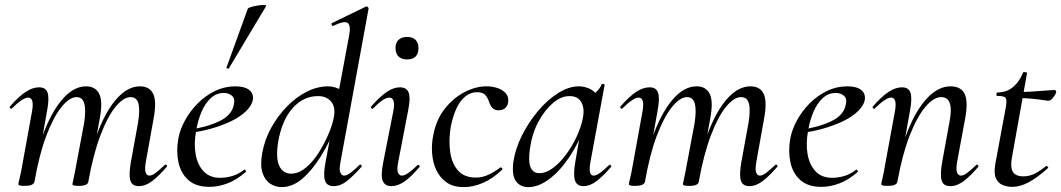

<svg xmlns="http://www.w3.org/2000/svg" viewBox="-20 -752 4338 785"><path d="M548 9Q520 9 513 -14Q506 -37 515 -89L544 -248Q553 -302 546 -328.5Q539 -355 514 -355Q485 -355 452.5 -315.5Q420 -276 390.5 -198.5Q361 -121 341 -9L327 -10Q347 -128 381.5 -216Q416 -304 460 -351.5Q504 -399 552 -399Q592 -399 606.5 -368Q621 -337 608 -267L576 -89Q571 -59 575.5 -46.5Q580 -34 591 -34Q602 -34 617.5 -46Q633 -58 653 -77Q657 -81 661 -77Q665 -73 661 -69Q629 -32 602 -11.5Q575 9 548 9ZM81 8Q65 8 60 6Q55 4 55 1Q55 -2 60.5 -24.5Q66 -47 70 -71L111 -297Q121 -353 95 -353Q84 -353 67 -341.5Q50 -330 29 -309Q26 -305 22 -309.5Q18 -314 21 -317Q56 -357 84.5 -376Q113 -395 140 -395Q167 -395 174.5 -373Q182 -351 173 -302L121 -9Q117 8 81 8ZM302 8Q286 8 281 6Q276 4 276 1Q276 -2 281.5 -26Q287 -50 291 -74L324 -249Q332 -303 324.5 -329Q317 -355 293 -355Q264 -355 231 -314Q198 -273 169 -196Q140 -119 121 -9L106 -10Q126 -127 160.5 -214.5Q195 -302 239 -350.5Q283 -399 332 -399Q370 -399 385.5 -368.5Q401 -338 388 -268L341 -9Q339 8 302 8Z M836 12Q781 12 750 -16Q719 -44 709.5 -89Q700 -134 709 -185Q716 -223 737 -261Q758 -299 789 -330Q820 -361 859 -380Q898 -399 942 -399Q980 -399 998.5 -384.5Q1017 -370 1014 -345Q1010 -321 986.5 -298Q963 -275 926 -257Q889 -239 843 -226Q797 -213 749 -208L751 -221Q826 -232 877 -256.5Q928 -281 936 -324Q942 -349 928.5 -360.5Q915 -372 895 -372Q865 -372 842 -351Q819 -330 804 -295Q789 -260 782 -218Q772 -164 780 -120.5Q788 -77 813 -51Q838 -25 880 -25Q903 -25 928.5 -32Q954 -39 978 -58Q980 -60 983.5 -56Q987 -52 985 -49Q947 -16 909.5 -2Q872 12 836 12ZM916 -473Q915 -470 909.5 -472Q904 -474 906 -476L993 -716Q995 -720 1007 -723.5Q1019 -727 1034 -729.5Q1049 -732 1059.5 -731.5Q1070 -731 1068 -727Z M1132 13Q1107 13 1085.5 -0.5Q1064 -14 1053.5 -44.5Q1043 -75 1052 -126Q1062 -181 1089 -230Q1116 -279 1154 -317.5Q1192 -356 1235 -377.5Q1278 -399 1321 -399Q1350 -399 1374.5 -383.5Q1399 -368 1402 -332L1358 -246Q1328 -171 1291.5 -112.5Q1255 -54 1215 -20.5Q1175 13 1132 13ZM1170 -42Q1201 -42 1230.5 -66.5Q1260 -91 1283.5 -128.5Q1307 -166 1323.5 -205Q1340 -244 1345 -273Q1353 -315 1333 -337.5Q1313 -360 1279 -359Q1221 -359 1177 -310.5Q1133 -262 1117 -171Q1107 -105 1122 -73.5Q1137 -42 1170 -42ZM1344 9Q1316 9 1308.5 -14Q1301 -37 1311 -89L1408 -610Q1415 -649 1401 -658.5Q1387 -668 1342 -646Q1338 -645 1336 -651Q1334 -657 1338 -658L1476 -725Q1480 -727 1484 -723Q1488 -719 1487 -717L1372 -89Q1366 -59 1371.5 -46.5Q1377 -34 1387 -34Q1398 -34 1414 -46Q1430 -58 1449 -77Q1453 -81 1457 -77Q1461 -73 1457 -69Q1424 -32 1398 -11.5Q1372 9 1344 9Z M1580 9Q1553 9 1544.5 -13.5Q1536 -36 1547 -89L1588 -297Q1599 -353 1571 -353Q1560 -353 1543 -341.5Q1526 -330 1506 -309Q1503 -305 1498.5 -309.5Q1494 -314 1498 -317Q1533 -357 1561 -376Q1589 -395 1615 -395Q1643 -395 1651 -373Q1659 -351 1649 -302L1608 -89Q1602 -59 1607 -46.5Q1612 -34 1623 -34Q1634 -34 1650.5 -45.5Q1667 -57 1686 -76Q1690 -80 1694 -75.5Q1698 -71 1694 -68Q1662 -30 1634.5 -10.5Q1607 9 1580 9ZM1644 -509Q1622 -509 1609.5 -521Q1597 -533 1597 -556Q1597 -577 1609.5 -589Q1622 -601 1644 -601Q1667 -601 1679 -589Q1691 -577 1691 -556Q1691 -509 1644 -509Z M1877 13Q1833 13 1805.5 -6.5Q1778 -26 1763.5 -57.5Q1749 -89 1746.5 -127Q1744 -165 1752 -202Q1764 -264 1799 -308Q1834 -352 1879.5 -375.5Q1925 -399 1969 -399Q1993 -399 2014 -392Q2035 -385 2047.5 -371Q2060 -357 2058 -337Q2057 -322 2047 -311.5Q2037 -301 2019 -301Q2001 -301 1992 -312Q1983 -323 1979 -337Q1975 -350 1965 -362.5Q1955 -375 1931 -375Q1903 -375 1881 -356.5Q1859 -338 1845 -306Q1831 -274 1823 -234Q1814 -179 1820.5 -131.5Q1827 -84 1852.5 -55Q1878 -26 1925 -26Q1954 -26 1980 -39Q2006 -52 2025 -67Q2028 -69 2032 -65Q2036 -61 2033 -58Q1994 -21 1954 -4Q1914 13 1877 13Z M2140 13Q2107 13 2089.5 -11Q2072 -35 2079 -91Q2087 -144 2114 -198Q2141 -252 2179.5 -298Q2218 -344 2262 -371.5Q2306 -399 2346 -399Q2365 -399 2384 -392Q2403 -385 2416.5 -369.5Q2430 -354 2432 -328L2384 -357Q2398 -359 2415 -373.5Q2432 -388 2440 -407Q2442 -410 2447.5 -408.5Q2453 -407 2452 -405L2394 -89Q2384 -34 2407 -34Q2418 -34 2434.5 -46Q2451 -58 2470 -77Q2473 -80 2477 -76Q2481 -72 2478 -69Q2446 -32 2419 -11.5Q2392 9 2366 9Q2339 9 2331 -13.5Q2323 -36 2332 -89L2356 -229L2374 -246Q2347 -168 2307.5 -109.5Q2268 -51 2224.5 -19Q2181 13 2140 13ZM2185 -44Q2212 -44 2240 -64.5Q2268 -85 2293.5 -119Q2319 -153 2337.5 -193Q2356 -233 2363 -269Q2371 -309 2356.5 -334.5Q2342 -360 2307 -359Q2274 -359 2241 -331Q2208 -303 2182 -255.5Q2156 -208 2147 -147Q2139 -93 2149 -68.5Q2159 -44 2185 -44Z M3044 9Q3016 9 3009 -14Q3002 -37 3011 -89L3040 -248Q3049 -302 3042 -328.5Q3035 -355 3010 -355Q2981 -355 2948.5 -315.5Q2916 -276 2886.5 -198.5Q2857 -121 2837 -9L2823 -10Q2843 -128 2877.5 -216Q2912 -304 2956 -351.5Q3000 -399 3048 -399Q3088 -399 3102.5 -368Q3117 -337 3104 -267L3072 -89Q3067 -59 3071.5 -46.5Q3076 -34 3087 -34Q3098 -34 3113.5 -46Q3129 -58 3149 -77Q3153 -81 3157 -77Q3161 -73 3157 -69Q3125 -32 3098 -11.5Q3071 9 3044 9ZM2577 8Q2561 8 2556 6Q2551 4 2551 1Q2551 -2 2556.5 -24.5Q2562 -47 2566 -71L2607 -297Q2617 -353 2591 -353Q2580 -353 2563 -341.5Q2546 -330 2525 -309Q2522 -305 2518 -309.5Q2514 -314 2517 -317Q2552 -357 2580.5 -376Q2609 -395 2636 -395Q2663 -395 2670.5 -373Q2678 -351 2669 -302L2617 -9Q2613 8 2577 8ZM2798 8Q2782 8 2777 6Q2772 4 2772 1Q2772 -2 2777.5 -26Q2783 -50 2787 -74L2820 -249Q2828 -303 2820.5 -329Q2813 -355 2789 -355Q2760 -355 2727 -314Q2694 -273 2665 -196Q2636 -119 2617 -9L2602 -10Q2622 -127 2656.5 -214.5Q2691 -302 2735 -350.5Q2779 -399 2828 -399Q2866 -399 2881.5 -368.5Q2897 -338 2884 -268L2837 -9Q2835 8 2798 8Z M3338 12Q3283 12 3252 -16Q3221 -44 3211.5 -89Q3202 -134 3211 -185Q3218 -223 3239 -261Q3260 -299 3291 -330Q3322 -361 3361 -380Q3400 -399 3444 -399Q3482 -399 3500.5 -384.5Q3519 -370 3516 -345Q3512 -321 3488.5 -298Q3465 -275 3428 -257Q3391 -239 3345 -226Q3299 -213 3251 -208L3253 -221Q3328 -232 3379 -256.5Q3430 -281 3438 -324Q3444 -349 3430.5 -360.5Q3417 -372 3397 -372Q3367 -372 3344 -351Q3321 -330 3306 -295Q3291 -260 3284 -218Q3274 -164 3282 -120.5Q3290 -77 3315 -51Q3340 -25 3382 -25Q3405 -25 3430.5 -32Q3456 -39 3480 -58Q3482 -60 3485.5 -56Q3489 -52 3487 -49Q3449 -16 3411.5 -2Q3374 12 3338 12Z M3865 9Q3837 9 3830 -14Q3823 -37 3832 -89L3861 -248Q3883 -355 3828 -355Q3797 -355 3763 -314.5Q3729 -274 3699 -197Q3669 -120 3649 -9L3635 -10Q3656 -127 3690.5 -214.5Q3725 -302 3770.5 -350.5Q3816 -399 3866 -399Q3909 -399 3924 -368Q3939 -337 3926 -267L3893 -89Q3888 -59 3893 -46.5Q3898 -34 3909 -34Q3920 -34 3935.5 -46Q3951 -58 3971 -77Q3974 -81 3978 -77Q3982 -73 3979 -69Q3947 -32 3920 -11.5Q3893 9 3865 9ZM3610 8Q3594 8 3588.5 6Q3583 4 3583 1Q3583 -2 3588.5 -25Q3594 -48 3598 -74L3639 -297Q3649 -353 3623 -353Q3612 -353 3595 -341.5Q3578 -330 3557 -309Q3554 -305 3550 -309.5Q3546 -314 3549 -317Q3584 -357 3612.5 -376Q3641 -395 3668 -395Q3695 -395 3702.5 -373Q3710 -351 3701 -302L3649 -9Q3646 8 3610 8Z M4119 12Q4098 12 4079.5 4.5Q4061 -3 4052 -23Q4043 -43 4049 -80L4091 -306Q4098 -342 4092 -351Q4086 -360 4057 -360Q4053 -360 4054 -367Q4055 -374 4058 -374Q4097 -374 4123.5 -397.5Q4150 -421 4162 -454Q4163 -458 4171.5 -457Q4180 -456 4179 -453L4117 -106Q4110 -67 4121.5 -49Q4133 -31 4164 -31Q4190 -31 4212.5 -43Q4235 -55 4257 -73Q4259 -75 4263 -71Q4267 -67 4265 -65Q4219 -24 4184.5 -6Q4150 12 4119 12ZM4265 -340Q4263 -340 4243.5 -343Q4224 -346 4197.5 -348.5Q4171 -351 4146 -351L4148 -376Q4176 -376 4205.5 -378Q4235 -380 4258.5 -382Q4282 -384 4291 -384Q4295 -384 4297 -381Q4299 -378 4298 -374Q4296 -366 4286 -353Q4276 -340 4265 -340Z"/></svg>

Font: Cormorant Infant Light Medium
Style: Italic
Weight: 500
Italic angle: -10°
Version: Version 4.001